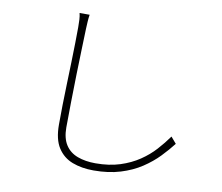

<svg xmlns="http://www.w3.org/2000/svg" viewBox="-86 -872 1171 1015"><g transform="rotate(10 500.0 -364.5)"><path d="M315 -768Q312 -749 311 -731.5Q310 -714 309 -693Q308 -650 305.5 -585Q303 -520 301.5 -446Q300 -372 298.5 -297.5Q297 -223 297 -160Q297 -102 320 -66.5Q343 -31 385 -15.5Q427 0 481 0Q555 0 612.5 -18.5Q670 -37 714.5 -67Q759 -97 792.5 -134Q826 -171 853 -209L882 -175Q855 -140 818.5 -102Q782 -64 733.5 -32Q685 0 621.5 19.5Q558 39 478 39Q414 39 364 20Q314 1 285 -44Q256 -89 256 -168Q256 -216 257 -272Q258 -328 260 -387Q262 -446 263.5 -502.5Q265 -559 266 -608Q267 -657 267 -693Q267 -715 266 -733.5Q265 -752 261 -768Z"/></g></svg>

Font: Noto Sans SC Thin ExtraLight
Style: Regular
Weight: 250
Version: Version 2.004-H2;hotconv 1.0.118;makeotfexe 2.5.65603